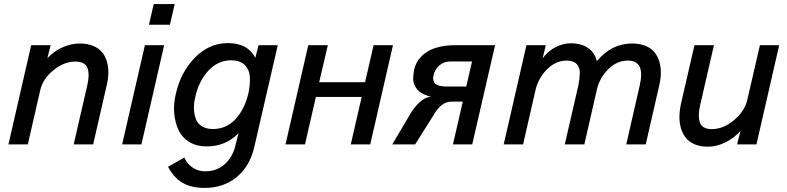

<svg xmlns="http://www.w3.org/2000/svg" viewBox="-20 -710 3868 944"><path d="M21.5 0 133.3 -487.8H229L212.9 -423.8Q246.1 -459.5 288.6 -477.8Q331.1 -496.1 372.6 -496.1Q409.7 -496.1 437.5 -484.6Q465.3 -473.1 481.4 -453.9Q497.6 -434.6 505.4 -408Q513.2 -381.3 512.7 -351.8Q512.2 -322.3 504.4 -290L438 0H342.3L408.7 -288.6Q414.6 -314.5 415.5 -334.2Q416.5 -354 411.6 -371.3Q406.7 -388.7 391.4 -397.9Q376 -407.2 350.6 -407.2Q294.4 -407.2 242.7 -364.7Q190.9 -322.3 178.2 -268.1L116.7 0Z M712.4 -588.4 735.8 -689.9H838.9L815.4 -588.4ZM580.6 0 692.4 -487.8H787.1L675.3 0Z M985.8 213.9Q918.5 213.9 875.7 187.7Q833 161.6 806.2 109.9L886.7 64.5Q897.5 92.8 925 112.5Q952.6 132.3 988.8 132.3Q1045.9 132.3 1085 97.2Q1124 62 1137.7 4.9L1152.8 -55.2Q1089.8 9.8 995.6 9.8Q947.3 9.8 911.9 -11.2Q876.5 -32.2 858.9 -68.1Q841.3 -104 836.7 -151.9Q832 -199.7 845.7 -253.4Q870.1 -357.9 939.7 -428Q1009.3 -498 1100.6 -498Q1198.2 -498 1235.4 -425.8L1251 -487.8H1345.7L1230 13.7Q1208.5 106.9 1144 160.4Q1079.6 213.9 985.8 213.9ZM1026.9 -75.7Q1093.8 -75.7 1138.9 -125.5Q1184.1 -175.3 1201.7 -252.9Q1210.9 -297.4 1208.3 -333.3Q1205.6 -369.1 1182.1 -391.4Q1158.7 -413.6 1117.2 -413.6Q1051.3 -413.6 1004.4 -362.3Q957.5 -311 940.4 -234.4Q932.1 -201.7 933.6 -172.9Q935.1 -144 944.1 -122.3Q953.1 -100.6 974.4 -88.1Q995.6 -75.7 1026.9 -75.7Z M1383.8 0 1495.6 -487.8H1591.8L1549.3 -305.7H1774.9L1816.9 -487.8H1912.1L1800.3 0H1704.6L1758.3 -233.4H1533.2L1479.5 0Z M1908.7 0 2002.9 -159.2Q2052.2 -232.4 2099.6 -234.4Q2085.4 -237.8 2073.7 -242.2Q2062 -246.6 2049.8 -254.2Q2037.6 -261.7 2030.3 -271.5Q2022.9 -281.2 2016.8 -295.2Q2010.7 -309.1 2011.5 -326.7Q2012.2 -344.2 2016.1 -367.2Q2020 -384.8 2028.3 -400.9Q2036.6 -417 2052.5 -433.1Q2068.4 -449.2 2090.1 -461.2Q2111.8 -473.1 2144.8 -480.5Q2177.7 -487.8 2218.3 -487.8H2414.1L2301.8 0H2207L2255.4 -210.4H2200.2Q2148.9 -210.4 2111.8 -144L2021 0ZM2174.8 -284.7H2272.5L2300.8 -407.7H2193.4Q2162.1 -407.7 2140.1 -388.4Q2118.2 -369.1 2111.8 -340.8Q2105 -314.5 2118.9 -299.6Q2132.8 -284.7 2174.8 -284.7Z M2456.5 0 2568.4 -487.8H2663.6L2647.9 -423.3Q2674.8 -459.5 2711.9 -478.3Q2749 -497.1 2787.1 -497.1Q2838.4 -497.1 2871.3 -474.1Q2904.3 -451.2 2914.6 -409.2Q2986.3 -496.1 3088.4 -496.1Q3125 -496.1 3152.8 -484.9Q3180.7 -473.6 3197 -454.1Q3213.4 -434.6 3221.4 -408.2Q3229.5 -381.8 3229.2 -352.1Q3229 -322.3 3221.2 -290L3154.8 0H3059.1L3125 -288.6Q3154.3 -412.1 3066.9 -412.1Q3012.7 -412.1 2970.2 -369.4Q2927.7 -326.7 2914.6 -269L2853 0H2756.8L2823.7 -290.5Q2830.1 -323.2 2830.8 -350.3Q2831.5 -377.4 2815.7 -394.8Q2799.8 -412.1 2766.1 -412.1Q2712.4 -412.1 2669.7 -369.4Q2627 -326.7 2613.3 -269L2551.8 0Z M3460 11.2Q3422.9 11.2 3395 -0.7Q3367.2 -12.7 3351.3 -33.2Q3335.4 -53.7 3327.6 -81.3Q3319.8 -108.9 3320.6 -139.6Q3321.3 -170.4 3329.1 -204.1L3394.5 -487.8H3490.2L3423.3 -196.8Q3417 -170.4 3416 -150.4Q3415 -130.4 3419.7 -112.3Q3424.3 -94.2 3439.2 -84.7Q3454.1 -75.2 3479.5 -75.2Q3536.1 -75.2 3588.6 -119.1Q3641.1 -163.1 3653.8 -217.3L3716.3 -487.8H3811L3699.2 0H3604L3620.6 -66.4Q3591.3 -32.7 3547.9 -10.7Q3504.4 11.2 3460 11.2Z"/></svg>

Font: HK Grotesk Medium Italic
Style: Regular
Weight: 500
Italic angle: -13°
Designer: Alfredo Marco Pradil and Stefan Peev
Foundry: Hanken Design Co.
Version: Version 1.000;PS 001.000;hotconv 1.0.88;makeotf.lib2.5.64775